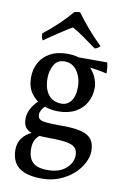

<svg xmlns="http://www.w3.org/2000/svg" viewBox="-102 -769 716 1079"><g transform="rotate(10 255.5 -230.0)"><path d="M215 249Q154 249 115.5 233.5Q77 218 59 188Q41 158 41 114Q41 76 61.5 48Q82 20 119 4L169 8Q145 26 136 46Q127 66 127 93Q127 144 152.5 170Q178 196 239 196Q305 196 342.5 163Q380 130 380 87Q380 62 367.5 46.5Q355 31 319.5 24Q284 17 215 17Q170 17 141.5 12.5Q113 8 96.5 -2.5Q80 -13 73.5 -29Q67 -45 67 -68Q67 -101 86.5 -132.5Q106 -164 137 -189L174 -163Q154 -146 145.5 -131Q137 -116 137 -105Q137 -87 146.5 -78Q156 -69 187 -66Q218 -63 282 -63Q349 -63 388.5 -52Q428 -41 445.5 -16.5Q463 8 463 48Q463 82 444.5 117.5Q426 153 393 182.5Q360 212 314.5 230.5Q269 249 215 249ZM239 -139Q192 -139 150 -157Q108 -175 82.5 -211Q57 -247 57 -301Q57 -347 77 -384.5Q97 -422 137.5 -444.5Q178 -467 237 -467Q286 -467 321 -450.5Q356 -434 378 -408.5Q400 -383 410 -355.5Q420 -328 420 -307Q420 -260 399.5 -222Q379 -184 338.5 -161.5Q298 -139 239 -139ZM251 -185Q284 -185 305 -212.5Q326 -240 326 -292Q326 -345 300 -383.5Q274 -422 227 -422Q187 -422 168 -388.5Q149 -355 149 -314Q149 -252 176 -218.5Q203 -185 251 -185ZM471 -396Q455 -400 432.5 -404Q410 -408 388 -411Q366 -414 352 -415L282 -458H464Q468 -445 469.5 -428.5Q471 -412 471 -396ZM87 -517Q80 -524 78 -536Q76 -548 76 -555Q114 -584 156.5 -624Q199 -664 233 -705Q241 -707 250 -708Q259 -709 265 -709Q292 -672 329 -628.5Q366 -585 411 -541Q406 -535 398 -530Q390 -525 381 -523Q349 -546 311 -573.5Q273 -601 241 -618Q229 -612 208.5 -599Q188 -586 164.5 -570.5Q141 -555 120 -540.5Q99 -526 87 -517Z"/></g></svg>

Font: Vollkorn
Style: Regular
Weight: 400
Designer: Friedrich Althausen
Foundry: Friedrich Althausen
Version: Version 4.104